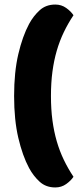

<svg xmlns="http://www.w3.org/2000/svg" viewBox="-20 -758 345 844"><path d="M223 66Q182 66 154.5 41Q127 16 108 -19Q79 -73 60.5 -152Q42 -231 42 -336Q42 -441 60.5 -520Q79 -599 108 -653Q127 -688 154.5 -713Q182 -738 223 -738Q250 -738 271 -723Q292 -708 303 -691Q279 -655 260.5 -616.5Q242 -578 229.5 -535Q217 -492 210.5 -443Q204 -394 204 -336Q204 -278 210.5 -229Q217 -180 229.5 -137Q242 -94 260.5 -55.5Q279 -17 303 19Q292 36 271 51Q250 66 223 66Z"/></svg>

Font: Baloo Bhaina 2 ExtraBold
Style: Regular
Weight: 800
Designer: Yesha Goshar, Manish Minz, Shuchita Grover and Ek Type
Foundry: Ek Type
Version: Version 1.640;hotconv 1.0.111;makeotfexe 2.5.65597; ttfautoh